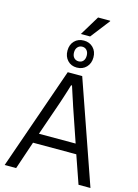

<svg xmlns="http://www.w3.org/2000/svg" viewBox="-154 -1161 895 1243"><g transform="rotate(15 293.5 -539.5)"><path d="M6 0 245 -686H342L581 0H501L436 -187H146L83 0ZM168 -253H414L336 -481Q333 -491 328 -506Q323 -521 317 -539Q311 -557 305 -576Q299 -595 294 -610H288Q283 -593 275.5 -569Q268 -545 260.5 -522Q253 -499 247 -481ZM293 -730Q255 -730 231 -755.5Q207 -781 207 -821Q207 -861 231 -886Q255 -911 294 -911Q332 -911 356.5 -886Q381 -861 381 -821Q381 -781 356.5 -755.5Q332 -730 293 -730ZM294 -772Q313 -772 324.5 -785Q336 -798 336 -821Q336 -843 324.5 -856.5Q313 -870 294 -870Q275 -870 263 -856.5Q251 -843 251 -821Q251 -798 263 -785Q275 -772 294 -772ZM263 -947 343 -1079H424L425 -1076L325 -947Z"/></g></svg>

Font: Archivo SemiCondensed Light
Style: Regular
Weight: 300
Width: 4
Designer: Hector Gatti
Foundry: Omnibus-Type
Version: Version 2.001